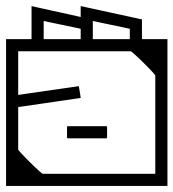

<svg xmlns="http://www.w3.org/2000/svg" viewBox="-40 -613 572 633"><path d="M-20 -279H20V-120Q20 -118.5 27.8 -110Q35.5 -101.5 47 -89.8Q58.5 -78 70.5 -66.5Q82.5 -55 91 -47.5Q99.5 -40 101 -40Q101 -40 101 -40Q101 -40 101 -40Q101 -40 101 -40Q101 -40 101 -40Q107 -40 123.2 -40Q139.5 -40 160.2 -40Q181 -40 201.2 -40Q221.5 -40 235.5 -40Q249.5 -40 252 -40Q252 -30.5 252 -20.2Q252 -10 252 0Q252 0 252 0Q252 0 252 0Q252 0 252 0Q252 0 252 0Q252 0 252 0Q252 0 232.2 0Q212.5 0 181.8 0Q151 0 116 0Q81 0 50.2 0Q19.5 0 -0.2 0Q-20 0 -20 0Q-20 0 -20 0Q-20 0 -20 0Q-20 0 -20 0Q-20 0 -20 0Q-20 0 -20 -14Q-20 -28 -20 -52Q-20 -76 -20 -105.5Q-20 -135 -20 -166.2Q-20 -197.5 -20 -227Q-20 -256.5 -20 -279ZM-20 -235Q-20 -235 -20 -253Q-20 -271 -20 -299.2Q-20 -327.5 -20 -359.5Q-20 -391.5 -20 -419.8Q-20 -448 -20 -466Q-20 -484 -20 -484Q-20 -484 -20 -484Q-20 -484 -20 -484Q-20 -484 -20 -484Q-20 -484 -20 -484Q-20 -484 -0.2 -484Q19.5 -484 50.2 -484Q81 -484 116 -484Q151 -484 181.8 -484Q212.5 -484 232.2 -484Q252 -484 252 -484Q252 -484 252 -484Q252 -484 252 -484Q252 -484 252 -484Q252 -484 252 -484Q252 -484 252 -484Q252 -474.5 252 -464.2Q252 -454 252 -444Q252 -444 228.5 -444Q205 -444 170.5 -444Q136 -444 101.5 -444Q67 -444 43.5 -444Q20 -444 20 -444Q20 -444 20 -444Q20 -444 20 -444Q20 -444 20 -444Q20 -444 20 -444Q20 -444 20 -444Q20 -444 20 -444Q20 -444 20 -444Q20 -444 20 -444Q20 -444 20 -444Q20 -444 20 -444Q20 -444 20 -444Q20 -444 20 -423Q20 -402 20 -370.8Q20 -339.5 20 -308.2Q20 -277 20 -256Q20 -235 20 -235ZM512 -205H472V-364Q472 -365.5 464.2 -374Q456.5 -382.5 445 -394.2Q433.5 -406 421.5 -417.5Q409.5 -429 401 -436.5Q392.5 -444 391 -444Q391 -444 391 -444Q391 -444 391 -444Q391 -444 391 -444Q391 -444 391 -444Q385 -444 368.8 -444Q352.5 -444 331.8 -444Q311 -444 290.8 -444Q270.5 -444 256.5 -444Q242.5 -444 240 -444Q240 -454 240 -464.2Q240 -474.5 240 -484Q240 -484 240 -484Q240 -484 240 -484Q240 -484 240 -484Q240 -484 240 -484Q240 -484 240 -484Q240 -484 259.8 -484Q279.5 -484 310.2 -484Q341 -484 376 -484Q411 -484 441.8 -484Q472.5 -484 492.2 -484Q512 -484 512 -484Q512 -484 512 -484Q512 -484 512 -484Q512 -484 512 -484Q512 -484 512 -484Q512 -484 512 -470Q512 -456 512 -432Q512 -408 512 -378.5Q512 -349 512 -317.5Q512 -286 512 -257Q512 -228 512 -205ZM512 -249Q512 -249 512 -231Q512 -213 512 -184.8Q512 -156.5 512 -124.5Q512 -92.5 512 -64.2Q512 -36 512 -18Q512 0 512 0Q512 0 512 0Q512 0 512 0Q512 0 512 0Q512 0 512 0Q512 0 492.2 0Q472.5 0 441.8 0Q411 0 376 0Q341 0 310.2 0Q279.5 0 259.8 0Q240 0 240 0Q240 0 240 0Q240 0 240 0Q240 0 240 0Q240 0 240 0Q240 0 240 0Q240 -10 240 -20.2Q240 -30.5 240 -40Q240 -40 263.5 -40Q287 -40 321.5 -40Q356 -40 390.5 -40Q425 -40 448.5 -40Q472 -40 472 -40Q472 -40 472 -40Q472 -40 472 -40Q472 -40 472 -40Q472 -40 472 -40Q472 -40 472 -40Q472 -40 472 -40Q472 -40 472 -40Q472 -40 472 -40Q472 -40 472 -40Q472 -40 472 -40Q472 -40 472 -40Q472 -40 472 -61Q472 -82 472 -113.2Q472 -144.5 472 -175.8Q472 -207 472 -228Q472 -249 472 -249ZM512 -128H472Q472 -155.5 472 -172Q472 -188.5 472 -203.8Q472 -219 472 -243Q472 -243 472 -243Q472 -243 472 -243Q472 -243 472 -243Q472 -243 472 -243Q472 -268 472 -281Q472 -294 472 -302.8Q472 -311.5 472 -323.2Q472 -335 472 -358H512ZM185 -157Q185 -157 185 -157Q185 -157 185 -157Q185 -157 185 -157Q185 -157 185 -157Q185 -157 185 -157Q185 -157 185 -157Q185 -157 185 -157Q182 -157 181.5 -157.5Q181 -158 181 -161Q181 -166.5 181 -171.8Q181 -177 181 -182.2Q181 -187.5 181 -193Q181 -196 181.5 -196.5Q182 -197 185 -197Q185 -197 185 -197Q185 -197 185 -197Q185 -197 185 -197Q185 -197 185 -197Q185 -197 185 -197Q185 -197 185 -197Q185 -197 185 -197Q185 -197 203.8 -197Q222.5 -197 247 -197Q271.5 -197 290.2 -197Q309 -197 309 -197Q309 -197 309 -197Q309 -197 309 -197Q312 -197 312.5 -196.5Q313 -196 313 -193Q313 -187.5 313 -182.2Q313 -177 313 -171.8Q313 -166.5 313 -161Q313 -158 312.5 -157.5Q312 -157 309 -157Q309 -157 309 -157Q309 -157 309 -157Q309 -157 290.2 -157Q271.5 -157 247 -157Q222.5 -157 203.8 -157Q185 -157 185 -157ZM1 -314H20Q20 -314 20 -310.5Q20 -307 20 -303.5Q20 -300 20 -300Q20 -300 40.2 -303Q60.5 -306 90.2 -310.2Q120 -314.5 149.8 -318.8Q179.5 -323 199.8 -326Q220 -329 220 -329Q220 -329 220.2 -327Q220.5 -325 221.2 -320.8Q222 -316.5 223 -310Q224 -303.5 224.8 -299Q225.5 -294.5 225.8 -292.2Q226 -290 226 -290Q226 -290 205.2 -287Q184.5 -284 153.8 -279.5Q123 -275 92.2 -270.5Q61.5 -266 40.8 -263Q20 -260 20 -260Q20 -260 20 -255.2Q20 -250.5 20 -245.8Q20 -241 20 -241H1ZM428 -464H388Q388 -464 388 -477.5Q388 -491 388 -504.5Q388 -518 388 -518Q388 -518 388 -518Q388 -518 388 -518Q388 -518 375.8 -520.8Q363.5 -523.5 345.2 -527.2Q327 -531 308.8 -534.8Q290.5 -538.5 278.2 -541.2Q266 -544 266 -544Q266 -544 266 -544Q266 -544 266 -544Q266 -544 266 -532Q266 -520 266 -504Q266 -488 266 -476Q266 -464 266 -464H248L226 -548Q226 -548 226 -554.8Q226 -561.5 226 -570.5Q226 -579.5 226 -586.2Q226 -593 226 -593Q226 -593 226 -593Q226 -593 226 -593Q226 -593 246.5 -588.5Q267 -584 297 -577.5Q327 -571 357 -564.5Q387 -558 407.5 -553.5Q428 -549 428 -549Q428 -549 428 -549Q428 -549 428 -549Q428 -549 428 -536.2Q428 -523.5 428 -506.5Q428 -489.5 428 -476.8Q428 -464 428 -464ZM248 -464H226Q226 -464 226 -477.5Q226 -491 226 -504.5Q226 -518 226 -518Q226 -518 226 -518Q226 -518 226 -518Q226 -518 213.8 -520.8Q201.5 -523.5 183.2 -527.2Q165 -531 146.8 -534.8Q128.5 -538.5 116.2 -541.2Q104 -544 104 -544Q104 -544 104 -544Q104 -544 104 -544Q104 -544 104 -532Q104 -520 104 -504Q104 -488 104 -476Q104 -464 104 -464H64Q64 -464 64 -477Q64 -490 64 -509.2Q64 -528.5 64 -547.8Q64 -567 64 -580Q64 -593 64 -593Q64 -593 64 -593Q64 -593 64 -593Q64 -593 82.5 -588.8Q101 -584.5 128.5 -578.5Q156 -572.5 183.5 -566.5Q211 -560.5 229.5 -556.2Q248 -552 248 -552Q248 -552 248 -552Q248 -552 248 -552Q248 -552 248 -538.8Q248 -525.5 248 -508Q248 -490.5 248 -477.2Q248 -464 248 -464Z"/></svg>

Font: Honk
Style: Regular
Weight: 400
Designer: Noopur Datye & Yesha Goshar
Foundry: Ek Type
Version: Version 1.000